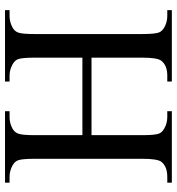

<svg xmlns="http://www.w3.org/2000/svg" viewBox="10 -712 702 762"><g transform="rotate(-90 361.0 -331.0)"><path d="M205.6 -355H513.2V-544.4Q513.2 -595.2 506.8 -611.3Q502 -623.5 486.3 -632.3Q465.3 -644 441.9 -644H418.5V-662.1H701.7V-644H678.2Q654.8 -644 633.8 -632.8Q618.2 -625 612.5 -609.1Q606.9 -593.3 606.9 -544.4V-117.2Q606.9 -66.9 613.3 -50.8Q618.2 -38.6 633.3 -29.8Q654.8 -18.1 678.2 -18.1H701.7V0H418.5V-18.1H441.9Q482.4 -18.1 501 -42Q513.2 -57.6 513.2 -117.2V-318.8H205.6V-117.2Q205.6 -66.9 211.9 -50.8Q216.8 -38.6 232.4 -29.8Q253.4 -18.1 276.9 -18.1H300.8V0H17.1V-18.1H40.5Q81.5 -18.1 100.1 -42Q111.8 -57.6 111.8 -117.2V-544.4Q111.8 -595.2 105.5 -611.3Q100.6 -623.5 85.4 -632.3Q64 -644 40.5 -644H17.1V-662.1H300.8V-644H276.9Q253.4 -644 232.4 -632.8Q217.3 -625 211.4 -609.1Q205.6 -593.3 205.6 -544.4Z"/></g></svg>

Font: Jameel Khushkhat-L
Style: Regular
Weight: 400
Version: Version 3.5